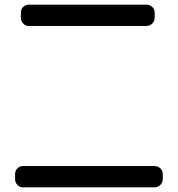

<svg xmlns="http://www.w3.org/2000/svg" viewBox="-20 -724 768 828"><path d="M104 -612H611Q626 -612 636.5 -622.5Q647 -633 647 -647V-670Q647 -684 636.5 -694Q626 -704 611 -704H104Q90 -704 80 -694Q70 -684 70 -670V-647Q70 -633 80 -622.5Q90 -612 104 -612ZM79 84H646Q661 84 671.5 73.5Q682 63 682 49V27Q682 12 671.5 2Q661 -8 646 -8H79Q65 -8 55 2Q45 12 45 27V49Q45 63 55 73.5Q65 84 79 84Z"/></svg>

Font: WDXL Lubrifont SC
Style: Regular
Weight: 400
Designer: [WDXL Lubrifont] Copyright 2020-2022 (c) NightFurySL2001, Skr-ZERO; [ZCOOL QingKe HuangYou] Copyright 2018-2022 (c) The 
Version: Version 2.001;hotconv 1.1.1;makeotfexe 2.6.0